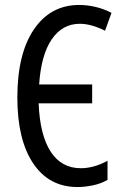

<svg xmlns="http://www.w3.org/2000/svg" viewBox="-20 -745 496 775"><path d="M293 10Q178 10 114 -85.5Q50 -181 50 -351Q50 -528 117 -626.5Q184 -725 300 -725Q332 -725 366 -717Q400 -709 430 -693L404 -621Q376 -635 350.5 -642Q325 -649 302 -649Q232 -649 189 -586.5Q146 -524 138 -404H352V-328H136Q141 -200 184.5 -133Q228 -66 306 -66Q359 -66 414 -96V-19Q389 -4 355.5 3Q322 10 293 10Z"/></svg>

Font: Noto Sans ExtraCondensed
Style: Regular
Weight: 400
Width: 2
Designer: Monotype Design Team
Foundry: Monotype Imaging Inc.
Version: Version 2.013; ttfautohint (v1.8.4.7-5d5b)